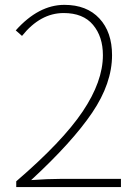

<svg xmlns="http://www.w3.org/2000/svg" viewBox="-20 -759 561 779"><path d="M45.9 0V-23.4Q233.4 -184.6 315.4 -306.6Q397.5 -428.7 397.5 -535.2Q397.5 -610.4 357.4 -658.2Q317.4 -706.1 238.3 -706.1Q143.6 -706.1 69.3 -613.3L43.9 -635.7Q136.7 -739.3 241.2 -739.3Q332 -739.3 383.3 -684.1Q434.6 -628.9 434.6 -535.2Q434.6 -420.9 354 -301.8Q273.4 -182.6 106.4 -28.3Q172.9 -33.2 224.6 -33.2H470.7V0Z"/></svg>

Font: Bpmf Zihi Sans ExtraLight
Style: ExtraLight
Weight: 250
Foundry: But Ko
Version: Version 1.320